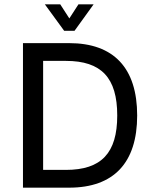

<svg xmlns="http://www.w3.org/2000/svg" viewBox="-20 -866 710 886"><path d="M300 -781 258 -846H187L276 -724H324L412 -846H342L300 -781ZM299 -667H86V0H299C505 0 613 -115 613 -333C613 -552 505 -667 299 -667ZM284 -82H179V-585H284C448 -585 521 -507 521 -333C521 -160 448 -82 284 -82Z"/></svg>

Font: Maven Pro
Style: Medium
Weight: 500
Designer: Joe Prince
Foundry: Joe Prince
Version: Version 1.003